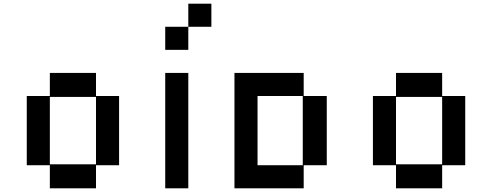

<svg xmlns="http://www.w3.org/2000/svg" viewBox="-20 -1020 2665 1040"><path d="M250 0V-125H125V-500H250V-625H500V-500H625V-125H500V0ZM250 -130H500V-495H250Z M875 -750V-875H1000V-1000H1125V-875H1000V-750ZM875 0V-625H1000V0Z M1250 0V-625H1625V-500H1750V-125H1625V0ZM1375 -125H1620V-500H1375Z M2125 0V-125H2000V-500H2125V-625H2375V-500H2500V-125H2375V0ZM2125 -130H2375V-495H2125Z"/></svg>

Font: Silkscreen
Style: Regular
Weight: 400
Designer: Jason Kottke
Foundry: Jason Kottke
Version: Version 1.001; ttfautohint (v1.8.4.7-5d5b)